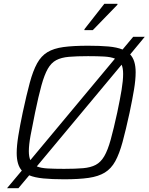

<svg xmlns="http://www.w3.org/2000/svg" viewBox="-20 -937 783 1012"><path d="M425 -778V-783L530 -917H599V-912L469 -778ZM17 55 95 -38Q68 -68 68 -131Q68 -168 76.5 -221Q85 -274 100 -345Q120 -438 137 -501Q154 -564 175.5 -603Q197 -642 230 -662Q263 -682 314.5 -689Q366 -696 444 -696Q507 -696 551.5 -692Q596 -688 626 -676L682 -743H743L666 -650Q695 -620 695 -556Q695 -517 686.5 -465.5Q678 -414 663 -343Q643 -251 626 -188.5Q609 -126 587.5 -87Q566 -48 532.5 -27.5Q499 -7 447.5 0.5Q396 8 318 8Q254 8 208.5 3.5Q163 -1 134 -13L77 55ZM132 -140Q132 -111 140 -93L586 -628Q564 -637 529 -639Q494 -641 444 -641Q384 -641 343.5 -637.5Q303 -634 276.5 -620Q250 -606 232 -574.5Q214 -543 198.5 -487Q183 -431 165 -344Q150 -272 141 -222.5Q132 -173 132 -140ZM318 -47Q378 -47 418 -50.5Q458 -54 484.5 -68Q511 -82 529.5 -113.5Q548 -145 563.5 -201Q579 -257 598 -344Q613 -415 621 -464Q629 -513 629 -547Q629 -578 621 -596L174 -60Q196 -51 231.5 -49Q267 -47 318 -47Z"/></svg>

Font: Saira Light
Style: Italic
Weight: 300
Italic angle: -12°
Designer: Hector Gatti with collaboration of the Omnibus-Type team
Foundry: Omnibus-Type
Version: Version 1.100; ttfautohint (v1.8.3)